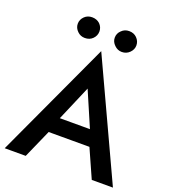

<svg xmlns="http://www.w3.org/2000/svg" viewBox="-160 -1026 1011 1142"><g transform="rotate(20 345.0 -455.0)"><path d="M185 -280 162 -180H532L510 -280ZM345 -739 3 0H136L233 -219L235 -245L345 -502L457 -242L459 -213L554 0H688ZM393 -842Q393 -816 414 -796Q434 -776 461 -776Q490 -776 510 -796Q530 -816 530 -842Q530 -869 510 -889Q491 -908 461 -908Q433 -908 414 -889Q393 -870 393 -842ZM179 -892Q158 -872 158 -845Q158 -818 179 -798Q198 -779 226 -779Q256 -779 275 -798Q295 -818 295 -845Q295 -872 275 -892Q255 -910 226 -910Q198 -910 179 -892Z"/></g></svg>

Font: NM-font
Style: Medium
Weight: 500
Designer: ""
Foundry: ""
Version: ""